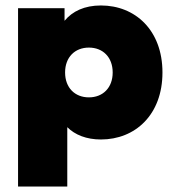

<svg xmlns="http://www.w3.org/2000/svg" viewBox="-20 -500 640 702"><path d="M349 10C474 10 574 -80 574 -235C574 -390 474 -480 349 -480C289 -480 245 -459 216 -424V-470H46V182H226V-35C254 -7 296 10 349 10ZM305 -144C254 -144 218 -179 218 -235C218 -291 254 -326 305 -326C356 -326 392 -291 392 -235C392 -179 356 -144 305 -144Z"/></svg>

Font: Gantari Black
Style: Regular
Weight: 900
Designer: Anugrah Pasau
Foundry: Lafontype
Version: Version 1.000